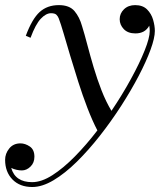

<svg xmlns="http://www.w3.org/2000/svg" viewBox="-86 -490 640 770"><path d="M43.5 260Q-6.5 260 -36 229.8Q-65.5 199.5 -65.5 151Q-65.5 126 -49 105.5Q-32.5 85 -4 85Q15 85 33.5 97.5Q52 110 52 138.5Q52 163 36.2 178.2Q20.5 193.5 1.5 193.5Q-8 193.5 -19.5 191Q-31 188.5 -41 183.5Q-25 240.5 43 240.5Q80.5 240.5 124.2 212.5Q168 184.5 214.2 137.5Q260.5 90.5 304.5 33Q284 -6.5 264.5 -57.2Q245 -108 227.8 -162.2Q210.5 -216.5 195.5 -266.8Q180.5 -317 169 -356.5Q157.5 -396 149.5 -416.5Q146.5 -424.5 140.2 -430.8Q134 -437 118.5 -437Q98.5 -437 77.5 -414.8Q56.5 -392.5 36.5 -338.5L17.5 -346.5Q42.5 -414 73 -441.8Q103.5 -469.5 150 -469.5Q192.5 -469.5 212.8 -445.5Q233 -421.5 243 -385.5Q253 -353.5 264.2 -310.5Q275.5 -267.5 289.5 -220.2Q303.5 -173 321.2 -127.5Q339 -82 361 -45.5Q404.5 -110 439.2 -173.5Q474 -237 494.2 -287.8Q514.5 -338.5 514.5 -365.5Q514.5 -376.5 512.5 -387Q496 -356 457 -356Q427 -356 410.5 -373.2Q394 -390.5 394 -413Q394 -436 411.2 -452.8Q428.5 -469.5 456 -469.5Q486.5 -469.5 503.8 -452.2Q521 -435 528 -410.8Q535 -386.5 535 -366Q535 -338 517.8 -290.8Q500.5 -243.5 470 -185.2Q439.5 -127 399.8 -65.2Q360 -3.5 314.5 54.5Q269 112.5 221.8 159Q174.5 205.5 128.8 232.8Q83 260 43.5 260Z"/></svg>

Font: Bodoni* 11pt
Style: Italic
Weight: 400
Italic angle: -13°
Version: Version 2.3